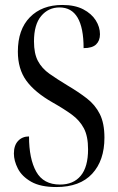

<svg xmlns="http://www.w3.org/2000/svg" viewBox="-20 -744 475 774"><path d="M207 10Q143 10 105.5 -11.5Q68 -33 52 -64.5Q36 -96 36 -125Q36 -158 53 -176Q70 -194 97 -194Q97 -104 126 -52Q155 0 222 0Q276 0 305.5 -35.5Q335 -71 335 -142Q335 -195 318 -227Q301 -259 269.5 -282Q238 -305 192 -331Q120 -372 86 -419Q52 -466 52 -536Q52 -625 100.5 -674.5Q149 -724 231 -724Q282 -724 315.5 -706.5Q349 -689 366 -662Q383 -635 383 -606Q383 -580 367.5 -565Q352 -550 317 -550Q317 -714 220 -714Q175 -714 146 -679.5Q117 -645 117 -577Q117 -528 133 -498Q149 -468 179.5 -446.5Q210 -425 253 -399Q297 -373 330.5 -347Q364 -321 382.5 -284Q401 -247 401 -189Q401 -97 351.5 -43.5Q302 10 207 10Z"/></svg>

Font: Noto Serif Display ExtraCondensed
Style: Regular
Weight: 400
Width: 2
Designer: Monotype Design Team
Foundry: Monotype Imaging Inc.
Version: Version 2.009